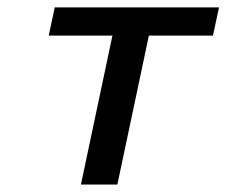

<svg xmlns="http://www.w3.org/2000/svg" viewBox="-20 -492 604 512"><path d="M109.9 -397 126 -472.2H564L547.9 -397H377L293 0H195.8L279.8 -397Z"/></svg>

Font: CMU Bright
Style: SemiBoldOblique
Weight: 600
Italic angle: -12°
Version: Version 0.7.0